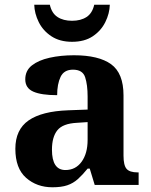

<svg xmlns="http://www.w3.org/2000/svg" viewBox="-20 -783 639 813"><path d="M202 10Q136 10 90.5 -30Q45 -70 45 -153Q45 -234 101 -273Q157 -312 269 -316L351 -319V-374Q351 -424 340.5 -456Q330 -488 289 -488Q251 -488 236.5 -457.5Q222 -427 222 -380Q155 -380 121 -395Q87 -410 87 -447Q87 -484 115 -506Q143 -528 190 -538.5Q237 -549 293 -549Q398 -549 450.5 -511Q503 -473 503 -379V-124Q503 -83 516 -68Q529 -53 563 -53H567V0H381L360 -69H351Q329 -42 309.5 -24.5Q290 -7 265 1.5Q240 10 202 10ZM257 -63Q300 -63 325.5 -98Q351 -133 351 -191V-266L306 -263Q246 -260 223 -231.5Q200 -203 200 -149Q200 -63 257 -63ZM285 -606Q233 -606 197.5 -629.5Q162 -653 144 -689.5Q126 -726 125 -763H191Q199 -727 223.5 -711Q248 -695 285 -695Q322 -695 346.5 -711Q371 -727 379 -763H445Q444 -726 426 -689.5Q408 -653 373 -629.5Q338 -606 285 -606Z"/></svg>

Font: Noto Serif Yezidi
Style: Bold
Weight: 700
Designer: Dalton Maag Ltd
Foundry: Dalton Maag Ltd
Version: Version 1.001; ttfautohint (v1.8.4.7-5d5b)